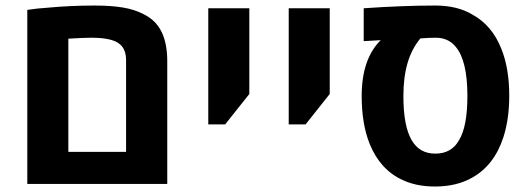

<svg xmlns="http://www.w3.org/2000/svg" viewBox="-20 -661 1894 690"><path d="M150.9 -633.3Q233.9 -641.1 319.3 -641.1Q379.9 -641.1 421.6 -634Q463.4 -627 494.6 -610.8Q518.6 -599.1 535.4 -582.3Q552.2 -565.4 563 -541.5Q581.1 -501 581.1 -440.4V0H78.1V-625.5Q113.3 -630.9 150.9 -633.3ZM433.1 -115.2V-444.3Q433.1 -482.4 412.1 -501Q396 -515.6 364.7 -521Q342.8 -525.4 306.6 -525.4Q280.3 -525.4 225.6 -522V-115.2Z M728.5 -631.3H876V-323.2L789.1 -213.9H728.5Z M1017.6 -631.3H1165V-323.2L1078.1 -213.9H1017.6Z M1425.8 -14.6Q1346.2 -51.3 1308.6 -143.6Q1279.8 -215.3 1279.8 -315.9Q1279.8 -448.2 1347.2 -515.6L1348.1 -516.6L1287.1 -513.2V-631.3Q1427.7 -641.1 1544.4 -641.1Q1623 -641.1 1677.2 -608.9Q1748 -570.3 1781.2 -486.8Q1810.1 -416.5 1810.1 -316.9Q1810.1 -233.4 1789.1 -168Q1756.3 -66.9 1676.8 -22.5Q1620.6 9.3 1543.5 9.3Q1475.6 9.3 1425.8 -14.6ZM1629.9 -157.7Q1659.7 -206.5 1659.7 -316.4Q1659.7 -442.4 1618.2 -492.2Q1591.8 -525.4 1545.9 -525.4Q1520 -525.4 1490.7 -522.9Q1459.5 -485.4 1444.6 -434.3Q1429.7 -383.3 1429.7 -315.9Q1429.7 -207.5 1459.5 -157.2Q1487.3 -108.9 1544.4 -108.9Q1603 -108.9 1629.9 -157.7Z"/></svg>

Font: Viking Open Sans
Style: Bold
Weight: 700
Foundry: Ascender Corporation
Version: Version 2.001